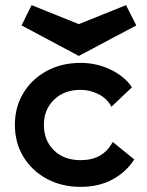

<svg xmlns="http://www.w3.org/2000/svg" viewBox="-20 -722 572 748"><path d="M294 6Q221 6 163 -25Q105 -56 71.5 -110.5Q38 -165 38 -236Q38 -305 71 -359.5Q104 -414 162 -445.5Q220 -477 294 -477Q357 -477 411.5 -450.5Q466 -424 494 -382L414 -306Q398 -338 364 -355Q330 -372 294 -372Q230 -372 190.5 -333.5Q151 -295 151 -236Q151 -174 190.5 -136Q230 -98 294 -98Q382 -98 419 -169L503 -101Q473 -53 419.5 -23.5Q366 6 294 6ZM287 -504 64 -623 103 -702 287 -628 471 -702 511 -623Z"/></svg>

Font: Lil Grotesk Bold
Style: Regular
Weight: 700
Designer: Bastien Sozeau
Foundry: NBR — Bastien Sozeau
Version: Version 4.002; ttfautohint (v1.8.4.7-5d5b)